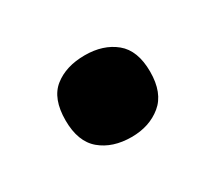

<svg xmlns="http://www.w3.org/2000/svg" viewBox="-50 -488 388 344"><g transform="rotate(-30 143.5 -315.5)"><path d="M56 -316Q56 -361 80.5 -380.5Q105 -400 144 -400Q182 -400 206.5 -380Q231 -360 231 -316Q231 -272 206 -251.5Q181 -231 144 -231Q105 -231 80.5 -251.5Q56 -272 56 -316Z"/></g></svg>

Font: Noto Sans Khmer UI SemiCondensed
Style: Bold
Weight: 700
Width: 4
Designer: Danh Hong and the Monotype Design Team
Foundry: Monotype Imaging Inc.
Version: Version 2.002; ttfautohint (v1.8.4.7-5d5b)